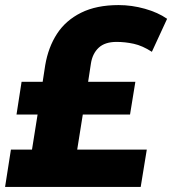

<svg xmlns="http://www.w3.org/2000/svg" viewBox="-23 -736 678 756"><path d="M-3 0 20 -147H103L125 -285H42L62 -414H145L155 -479Q167 -550 201.5 -603Q236 -656 296.5 -686Q357 -716 444 -716Q496 -716 547.5 -701.5Q599 -687 635 -662L575 -532Q538 -556 504 -563.5Q470 -571 436 -571Q390 -571 365.5 -548Q341 -525 335 -486L324 -414H510L489 -285H303L281 -147H555L531 0Z"/></svg>

Font: Nunito Sans 7pt Black
Style: Italic
Weight: 900
Italic angle: -9°
Version: Version 3.101;gftools[0.9.27]